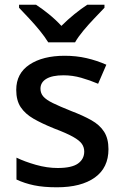

<svg xmlns="http://www.w3.org/2000/svg" viewBox="-20 -786 524 816"><path d="M441 -152Q441 -73 383 -31.5Q325 10 222 10Q165 10 124.5 1.5Q84 -7 50 -23V-116Q85 -99 132.5 -85.5Q180 -72 225 -72Q285 -72 311.5 -91Q338 -110 338 -142Q338 -160 328 -174.5Q318 -189 290.5 -204.5Q263 -220 210 -240Q158 -261 122.5 -281.5Q87 -302 68 -330.5Q49 -359 49 -404Q49 -474 105.5 -511.5Q162 -549 255 -549Q304 -549 347.5 -539Q391 -529 432 -511L397 -430Q362 -445 325 -455.5Q288 -466 250 -466Q202 -466 177 -451Q152 -436 152 -409Q152 -390 164 -376Q176 -362 204.5 -348Q233 -334 283 -314Q333 -295 368.5 -275Q404 -255 422.5 -226Q441 -197 441 -152ZM185 -606Q171 -629 149 -656Q127 -683 103 -708.5Q79 -734 61 -753V-766H133Q159 -749 187.5 -726Q216 -703 241 -676Q268 -703 296.5 -726Q325 -749 351 -766H424V-753Q406 -734 381.5 -708.5Q357 -683 334.5 -656Q312 -629 299 -606Z"/></svg>

Font: Noto Sans Sinhala Medium
Style: Regular
Weight: 500
Designer: Jelle Bosma - Monotype Design Team
Foundry: Monotype Imaging Inc.
Version: Version 2.006; ttfautohint (v1.8.4.7-5d5b)